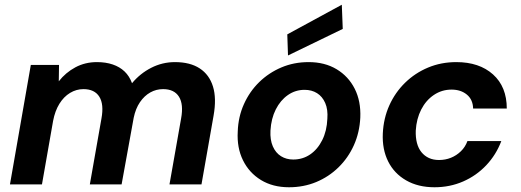

<svg xmlns="http://www.w3.org/2000/svg" viewBox="-20 -778 2197 810"><path d="M22 0 110 -504H229L228 -435Q257 -472 298 -494Q339 -516 389 -516Q426 -516 455.5 -506Q485 -496 505.5 -476.5Q526 -457 537 -427Q571 -468 618 -492Q665 -516 718 -516Q782 -516 822.5 -489.5Q863 -463 878.5 -413Q894 -363 881 -290L830 0H695L744 -278Q755 -338 735 -370Q715 -402 668 -402Q639 -402 614 -388Q589 -374 570.5 -347Q552 -320 544 -281L493 0H359L408 -278Q419 -338 399 -370Q379 -402 332 -402Q302 -402 275.5 -386Q249 -370 230.5 -340Q212 -310 204 -268L157 0Z M1199 12Q1131 12 1081 -18.5Q1031 -49 1005 -102Q979 -155 983 -223Q985 -285 1009 -338.5Q1033 -392 1073.5 -431.5Q1114 -471 1167 -493.5Q1220 -516 1282 -516Q1350 -516 1400 -486Q1450 -456 1476.5 -403.5Q1503 -351 1500 -282Q1497 -219 1473 -165.5Q1449 -112 1408 -72Q1367 -32 1314 -10Q1261 12 1199 12ZM1217 -105Q1257 -105 1288.5 -126.5Q1320 -148 1339.5 -187Q1359 -226 1361 -277Q1364 -316 1352 -343.5Q1340 -371 1317.5 -385Q1295 -399 1265 -399Q1226 -399 1194.5 -377Q1163 -355 1143.5 -316.5Q1124 -278 1121 -227Q1119 -188 1131 -160.5Q1143 -133 1165.5 -119Q1188 -105 1217 -105ZM1195 -544 1192 -633 1422 -758 1426 -656Z M1813 12Q1744 12 1693.5 -17Q1643 -46 1617.5 -97Q1592 -148 1595 -215Q1598 -279 1622.5 -333.5Q1647 -388 1689 -429Q1731 -470 1786 -493Q1841 -516 1905 -516Q2002 -516 2060 -464Q2118 -412 2118 -320H1976Q1975 -358 1949.5 -379Q1924 -400 1885 -400Q1844 -400 1810.5 -377.5Q1777 -355 1757 -316Q1737 -277 1734 -227Q1733 -198 1739 -175Q1745 -152 1758 -136Q1771 -120 1789.5 -111.5Q1808 -103 1832 -103Q1859 -103 1882.5 -112.5Q1906 -122 1924.5 -140Q1943 -158 1952 -183H2095Q2073 -125 2031.5 -81Q1990 -37 1934 -12.5Q1878 12 1813 12Z"/></svg>

Font: DM Sans
Style: Bold Italic
Weight: 700
Italic angle: -10°
Designer: Colophon Foundry, Jonny Pinhorn
Foundry: Colophon Foundry
Version: Version 4.004;gftools[0.9.30]